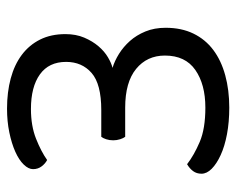

<svg xmlns="http://www.w3.org/2000/svg" viewBox="-83 -578 672 546"><g transform="rotate(-90 253.0 -305.0)"><path d="M217 -621Q264 -621 303 -610.5Q342 -600 370 -579Q398 -558 413.5 -527Q429 -496 429 -455Q429 -425 419 -401.5Q409 -378 394.5 -361Q380 -344 363 -334Q346 -324 333 -321Q353 -315 373 -302.5Q393 -290 409.5 -271.5Q426 -253 436.5 -227.5Q447 -202 447 -170Q447 -125 430.5 -91Q414 -57 384 -34.5Q354 -12 312 -0.5Q270 11 220 11Q179 11 144.5 4.5Q110 -2 85 -13.5Q60 -25 46 -39Q32 -53 32 -68Q32 -82 39.5 -92Q47 -102 59 -109Q85 -89 122.5 -73Q160 -57 220 -57Q286 -57 327 -85.5Q368 -114 368 -172Q368 -223 330 -254Q292 -285 220 -285H137Q133 -290 130 -299.5Q127 -309 127 -319Q127 -330 130 -339Q133 -348 137 -353H213Q287 -353 318.5 -380.5Q350 -408 350 -453Q350 -502 314.5 -527.5Q279 -553 216 -553Q168 -553 131.5 -538.5Q95 -524 71 -507Q61 -512 53 -522.5Q45 -533 45 -547Q45 -560 58 -573.5Q71 -587 94.5 -597.5Q118 -608 149.5 -614.5Q181 -621 217 -621Z"/></g></svg>

Font: Baloo Chettan 2
Style: Regular
Weight: 400
Designer: Maithili Shingre, Unnati Kotecha and Ek Type
Foundry: Ek Type
Version: Version 1.640;hotconv 1.0.111;makeotfexe 2.5.65597; ttfautoh